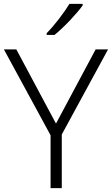

<svg xmlns="http://www.w3.org/2000/svg" viewBox="-20 -968 576 988"><path d="M405.3 -948.2H337.4C312 -905.8 256.8 -833 220.2 -797.4V-788.1H260.3C309.6 -827.6 376 -898.9 405.3 -939.9ZM64 -713.9H0L240.2 -272V0H297.9V-275.9L536.1 -713.9H472.2L268.1 -332Z"/></svg>

Font: Noto Reveo Sans
Style: Regular
Weight: 300
Designer: Monotype Design Team
Foundry: Monotype Imaging Inc.
Version: Version 2.007